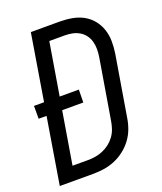

<svg xmlns="http://www.w3.org/2000/svg" viewBox="-136 -824 772 913"><g transform="rotate(-20 250.0 -367.5)"><path d="M8 0 63 -335H23V-400H74L129 -735H275Q307 -735 337.5 -729.5Q368 -724 393.5 -710Q419 -696 437.5 -673.5Q456 -651 465.5 -623Q475 -595 475.5 -564Q476 -533 471 -501L420 -195Q416 -168 406 -141Q396 -114 378.5 -90.5Q361 -67 337 -48.5Q313 -30 286 -19Q259 -8 231.5 -4Q204 0 177 0ZM98 -70H176Q195 -70 214 -73Q233 -76 252 -84Q271 -92 287 -104.5Q303 -117 315 -133.5Q327 -150 333.5 -169Q340 -188 343 -207L394 -513Q397 -532 397 -552Q397 -572 392 -590Q387 -608 376 -623Q365 -638 349 -647.5Q333 -657 314.5 -661Q296 -665 276 -665H197L153 -400H250L249 -335H142Z"/></g></svg>

Font: Iosevka Curly
Style: Italic
Weight: 400
Italic angle: -9°
Monospace: yes
Designer: Belleve Invis
Foundry: Belleve Invis
Version: Version 22.1.2; ttfautohint (v1.8.4)